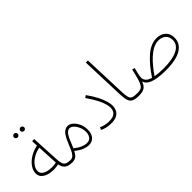

<svg xmlns="http://www.w3.org/2000/svg" viewBox="59 -1478 2256 2256"><g transform="rotate(-45 1187.5 -350.0)"><path d="M441 5Q407 5 379 -3Q351 -11 331.5 -33Q312 -55 304 -97Q237 -83 177.5 -91.5Q118 -100 80 -129Q42 -158 42 -207Q42 -255 73.5 -300.5Q105 -346 160 -380.5Q215 -415 285 -429L281 -506H316L334 -157Q336 -106 346 -78.5Q356 -51 379.5 -40.5Q403 -30 445 -30Q463 -30 463 -13Q463 -6 457 -0.5Q451 5 441 5ZM78 -213Q78 -181 99 -161.5Q120 -142 153.5 -133Q187 -124 225.5 -123.5Q264 -123 300 -131V-135L287 -392Q228 -382 180.5 -353.5Q133 -325 105.5 -287.5Q78 -250 78 -213ZM300 -657Q287 -657 278 -666Q269 -675 269 -687Q269 -700 278 -709Q287 -718 300 -718Q313 -718 322 -709Q331 -700 331 -687Q331 -675 322 -666Q313 -657 300 -657ZM193 -657Q179 -657 170 -666Q161 -675 161 -687Q161 -700 170 -709Q179 -718 193 -718Q205 -718 214 -709Q223 -700 223 -687Q223 -675 214 -666Q205 -657 193 -657Z M440 5 445 -30Q475 -30 495.5 -52.5Q516 -75 532.5 -113.5Q549 -152 568 -197Q601 -277 632.5 -307.5Q664 -338 700 -338Q736 -338 768 -310Q800 -282 820 -236.5Q840 -191 840 -139Q840 -74 808 -37Q776 0 724 0Q689 0 645.5 -16Q602 -32 550 -75Q524 -25 499.5 -10Q475 5 440 5ZM596 -178Q578 -134 565 -104Q610 -67 649.5 -50.5Q689 -34 722 -34Q767 -34 787 -64.5Q807 -95 807 -134Q807 -176 791 -214.5Q775 -253 750 -278Q725 -303 698 -303Q672 -303 647 -274.5Q622 -246 596 -178Z M947 -27 961 -58Q987 -44 1021 -37Q1055 -30 1087 -30Q1156 -30 1184 -58.5Q1212 -87 1212 -132Q1212 -157 1202.5 -194Q1193 -231 1165 -286.5Q1137 -342 1081 -423L1110 -443Q1165 -365 1194 -306.5Q1223 -248 1234.5 -204.5Q1246 -161 1246 -131Q1246 -99 1232.5 -67.5Q1219 -36 1184.5 -15.5Q1150 5 1087 5Q1049 5 1010.5 -3.5Q972 -12 947 -27Z M1548 5Q1491 5 1460 -8.5Q1429 -22 1416 -57Q1403 -92 1400 -157L1380 -713H1415L1435 -172Q1437 -111 1445.5 -80.5Q1454 -50 1478.5 -40Q1503 -30 1553 -30Q1563 -30 1567 -25Q1571 -20 1571 -13Q1571 -6 1565 -0.5Q1559 5 1548 5Z M1979 18Q1911 18 1849.5 9Q1788 0 1745.5 -23Q1703 -46 1691 -88Q1676 -47 1655.5 -27.5Q1635 -8 1608.5 -1.5Q1582 5 1548 5L1553 -30Q1586 -30 1608 -37Q1630 -44 1645.5 -67.5Q1661 -91 1675 -139Q1689 -187 1708 -270L1741 -261Q1734 -234 1724 -194.5Q1714 -155 1714 -128Q1714 -96 1735.5 -72.5Q1757 -49 1804 -36Q1892 -170 1983.5 -249.5Q2075 -329 2169 -329Q2237 -329 2281 -290.5Q2325 -252 2325 -182Q2325 -89 2240.5 -35.5Q2156 18 1979 18ZM2166 -294Q2122 -294 2077 -271Q2032 -248 1989.5 -209Q1947 -170 1908.5 -123Q1870 -76 1838 -28Q1895 -17 1980 -17Q2128 -17 2209.5 -58Q2291 -99 2291 -178Q2291 -231 2257 -262.5Q2223 -294 2166 -294Z"/></g></svg>

Font: Noto Sans Arabic UI SmCn XLt
Style: Regular
Weight: 200
Width: 4
Designer: Monotype Design Team, Nadine Chahine and Nizar Qandah
Foundry: Monotype Imaging Inc.
Version: Version 2.010; ttfautohint (v1.8.4.7-5d5b)